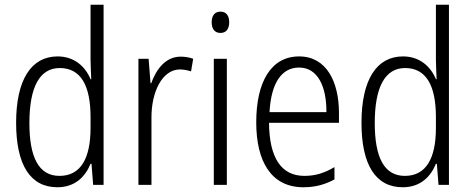

<svg xmlns="http://www.w3.org/2000/svg" viewBox="-20 -780 1987 810"><path d="M222 10C297 10 340 -35 362 -89H366L373 0H417V-760H362V-527C362 -503 364 -475 365 -446H362C340 -499 294 -542 223 -542C112 -542 48 -444 48 -262C48 -84 108 10 222 10ZM231 -38C143 -38 104 -117 104 -261C104 -412 147 -493 232 -493C321 -493 362 -419 362 -286V-240C362 -111 320 -38 231 -38Z M742 -541C678 -541 639 -487 618 -429H615L607 -532H564V0H619V-282C618 -391 664 -487 739 -487C756 -487 773 -483 786 -479L795 -532C779 -538 760 -541 742 -541Z M910 -731C885 -731 873 -713 873 -686C873 -658 886 -641 910 -641C934 -641 947 -658 947 -686C947 -713 935 -731 910 -731ZM937 -532H882V0H937Z M1242 -542C1123 -542 1061 -434 1061 -264C1061 -99 1124 10 1260 10C1311 10 1352 -2 1391 -23V-75C1347 -49 1309 -38 1264 -38C1166 -38 1116 -115 1115 -262H1410V-303C1410 -434 1358 -542 1242 -542ZM1242 -495C1322 -495 1358 -412 1357 -307H1117C1124 -432 1169 -495 1242 -495Z M1679 10C1754 10 1797 -35 1819 -89H1823L1830 0H1874V-760H1819V-527C1819 -503 1821 -475 1822 -446H1819C1797 -499 1751 -542 1680 -542C1569 -542 1505 -444 1505 -262C1505 -84 1565 10 1679 10ZM1688 -38C1600 -38 1561 -117 1561 -261C1561 -412 1604 -493 1689 -493C1778 -493 1819 -419 1819 -286V-240C1819 -111 1777 -38 1688 -38Z"/></svg>

Font: Noto Sans Hebrew Condensed Light
Style: Regular
Weight: 300
Width: 3
Designer: Monotype Design Team
Foundry: Monotype Imaging Inc.
Version: Version 2.004